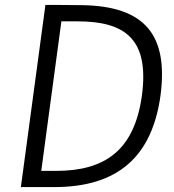

<svg xmlns="http://www.w3.org/2000/svg" viewBox="-20 -762 708 782"><path d="M65 0H201C460 0 600 -124 634 -375C665 -616 574 -738 312 -741C252 -742 171 -742 165 -742ZM296 -675C488 -675 589 -604 558 -373C527 -148 406 -66 208 -66H148L230 -675Z"/></svg>

Font: Cheyenne Sans Light
Style: Italic
Weight: 300
Italic angle: -8.13011°
Designer: The Public Sans project authors (U.S. Web Design System), Libre Franklin designed by Pablo Impallari and Rodrigo Fuenzal
Foundry: The Cheyenne Sans Project Authors
Version: Version 2.007